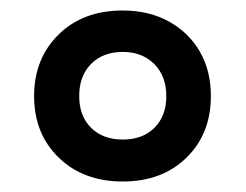

<svg xmlns="http://www.w3.org/2000/svg" viewBox="-20 -744 468 366"><path d="M214 -398Q139 -398 92 -443.5Q45 -489 45 -561Q45 -632 91.5 -678Q138 -724 214 -724Q264 -724 302 -703Q340 -682 361 -645.5Q382 -609 382 -561Q382 -489 335.5 -443.5Q289 -398 214 -398ZM214 -478Q252 -478 274.5 -500.5Q297 -523 297 -561Q297 -599 274 -622Q251 -645 214 -645Q176 -645 153.5 -622Q131 -599 131 -561Q131 -523 153.5 -500.5Q176 -478 214 -478Z"/></svg>

Font: Noto Sans Sinhala UI SemiBold
Style: Regular
Weight: 600
Designer: Jelle Bosma - Monotype Design Team
Foundry: Monotype Imaging Inc.
Version: Version 2.006; ttfautohint (v1.8.4.7-5d5b)